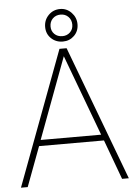

<svg xmlns="http://www.w3.org/2000/svg" viewBox="-60 -948 696 993"><g transform="rotate(-5 288.0 -451.5)"><path d="M290 -903Q324 -903 348.5 -877.5Q373 -852 373 -817Q373 -781 349 -757.5Q325 -734 290 -734Q254 -734 229.5 -757.5Q205 -781 205 -817Q205 -853 229.5 -878Q254 -903 290 -903ZM290 -762Q314 -762 330 -777.5Q346 -793 346 -817Q346 -842 330 -858Q314 -874 290 -874Q265 -874 249 -858Q233 -842 233 -817Q233 -793 249 -777.5Q265 -762 290 -762ZM269 -698H306L568 0H533L457 -206H120L43 0H8ZM288 -658 131 -237H445Z"/></g></svg>

Font: Freesentation 1 Thin
Style: Regular
Weight: 250
Designer: glyphs from Roboto by Christian Robertson / Hangul glyphs from Noto Sans CJK(Source Han Sans) by Jang Soo-young and Kang
Foundry: PT&
Version: Version 2.001